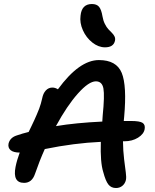

<svg xmlns="http://www.w3.org/2000/svg" viewBox="-20 -965 780 965"><path d="M507.8 -727.1Q474.6 -727.1 443.8 -751.5Q413.1 -775.9 396.5 -813.2Q379.9 -850.6 384.8 -886.2Q390.6 -944.8 441.9 -944.8Q465.8 -944.8 477.5 -931.2Q489.3 -917.5 495.1 -882.8Q498.5 -861.8 507.1 -844.7Q515.6 -827.6 524.9 -817.9Q534.2 -808.1 542.7 -799.6Q551.3 -791 555.7 -781.7Q560.1 -772.5 558.1 -761.2Q551.3 -727.1 507.8 -727.1ZM563 -20Q538.6 -20 524.7 -37.8Q510.7 -55.7 499 -100.1Q483.4 -148.9 486.8 -252Q353.5 -246.1 205.1 -215.8Q178.7 -157.2 155.8 -90.8Q140.6 -45.9 101.1 -45.9Q42.5 -45.9 58.1 -126Q64.9 -160.2 79.1 -198.2Q47.4 -198.2 33.2 -210.4Q19 -222.7 22.9 -243.2Q30.3 -273.4 64 -284.2Q93.8 -294.4 124 -301.8Q127.4 -308.6 138.2 -331.1Q148.9 -353.5 152.8 -362.1Q156.7 -370.6 164.8 -389.2Q172.9 -407.7 176.8 -418.5Q180.7 -429.2 185.1 -443.6Q189.5 -458 191.9 -470.2Q196.8 -496.1 210.4 -510.5Q224.1 -524.9 243.2 -524.9Q257.8 -524.9 271 -516.1Q378.4 -663.1 477.1 -663.1Q565.4 -663.1 591.8 -598.6Q618.2 -534.2 604 -377Q603.5 -374 603 -367.2Q602.5 -360.4 602.1 -356.9H639.2Q682.6 -356.9 696.8 -347.4Q710.9 -337.9 707 -315.9Q702.6 -291 673.6 -272.9Q644.5 -254.9 605 -254.9H598.1Q598.6 -207.5 603.8 -164.6Q608.9 -121.6 612.3 -97.9Q615.7 -74.2 612.8 -60.1Q608.4 -42 595 -31Q581.5 -20 563 -20ZM461.9 -556.2Q426.3 -556.2 371.6 -494.9Q316.9 -433.6 261.2 -331.1Q360.8 -347.7 494.1 -354Q494.1 -364.3 496.1 -383.8Q506.3 -484.4 499.8 -520.3Q493.2 -556.2 461.9 -556.2Z"/></svg>

Font: Shantell Sans Irregular Bouncy
Style: Italic
Weight: 500
Italic angle: -11.31°
Designer: Stephen Nixon, Anya Danilova, Shantell Martin
Foundry: Arrow Type
Version: Version 1.006;[9816181b4]